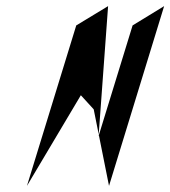

<svg xmlns="http://www.w3.org/2000/svg" viewBox="-20 -795 556 627"><path d="M68 -188 244 -484 286 -438 336 -188 516 -775 413 -712 302 -351 333 -775 229 -712Z"/></svg>

Font: bitstorm
Style: maxcnobl
Weight: 400
Version: Version 0.2